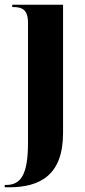

<svg xmlns="http://www.w3.org/2000/svg" viewBox="-38 -556 362 816"><path d="M-18 240H0C133 240 230 188 230 9V-536H14V-526H18C54 -526 81 -517 81 -459V51C81 189 49 230 -12 230H-18Z"/></svg>

Font: Noto Serif Display ExtraCondensed ExtraBold
Style: Regular
Weight: 800
Width: 2
Designer: Monotype Design Team
Foundry: Monotype Imaging Inc.
Version: Version 2.009